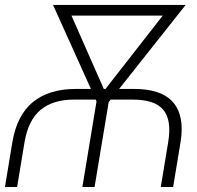

<svg xmlns="http://www.w3.org/2000/svg" viewBox="-34 -747 785 767"><path d="M-14.2 0 15.3 -178.6Q33.7 -287.6 98 -339.7Q162.3 -391.7 268.1 -391.7H329.2L177.9 -727.3H707.7L441.8 -391.7H502.8Q556.1 -391.7 594.8 -378.6Q633.5 -365.4 657 -338.8Q680.4 -312.1 688.2 -272.2Q696 -232.2 687.1 -178.6L657.7 0H608.3L637.8 -178.6Q645.2 -223.7 640.3 -256Q635.3 -288.4 617.7 -308.9Q600.1 -329.5 569.8 -339.3Q539.4 -349.1 495.7 -349.1H408L400.2 -339.1L343.8 0H295.1L351.6 -342L348.4 -349.1H261Q177.6 -349.1 128.2 -308.1Q78.8 -267 63.9 -178.6L34.4 0ZM380.7 -391.7H387.4L616.1 -684.7H251.4Z"/></svg>

Font: Inter P Extra Light
Style: Italic
Weight: 200
Italic angle: 9.39999°
Designer: Rasmus Andersson
Foundry: rsms
Version: Version 3.018;git-588b23468